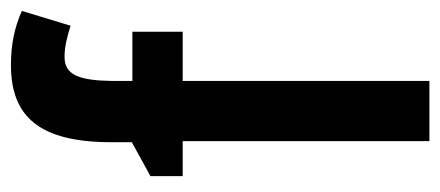

<svg xmlns="http://www.w3.org/2000/svg" viewBox="-247 -624 805 351"><g transform="rotate(-90 155.5 -448.5)"><path d="M273 -517V-609H183V-646C184 -707 194 -733 227 -733C247 -733 264 -728 284 -722L311 -811C282 -824 251 -831 212 -831C117 -831 71 -778 71 -647V-610L9 -576V-517H73V-66H183V-517Z"/></g></svg>

Font: Noto Sans Malayalam UI ExtraCondensed SemiBold
Style: Regular
Weight: 600
Width: 2
Designer: Jelle Bosma - Monotype Design Team
Foundry: Monotype Imaging Inc.
Version: Version 2.104